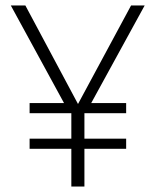

<svg xmlns="http://www.w3.org/2000/svg" viewBox="-20 -683 570 703"><path d="M265.6 -302.2 460 -663.1H509.8L314 -305.7H441.9V-268.6H289.1V-175.3H441.9V-138.2H289.1V0H241.2V-138.2H88.4V-175.3H241.2V-268.6H88.4V-305.7H214.4L19.5 -663.1H72.8Z"/></svg>

Font: Bpm'online Open Sans Light
Style: Regular
Weight: 300
Foundry: Ascender Corporation
Version: Version 1.10